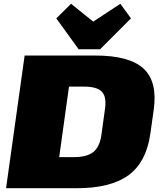

<svg xmlns="http://www.w3.org/2000/svg" viewBox="-20 -993 849 1013"><path d="M110 -700H483Q663 -700 737.5 -631Q812 -562 791 -413L773 -286Q752 -138 658.5 -69Q565 0 385 0H12ZM238 -164H370Q439 -164 472.5 -191Q506 -218 515 -281L534 -419Q543 -482 517.5 -509Q492 -536 423 -536H290L361 -658L275 -40ZM671 -896 508 -733H395L277 -896L355 -973L540 -824H388L615 -973Z"/></svg>

Font: Pathway Extreme 28pt Black
Style: Italic
Weight: 900
Italic angle: -8°
Designer: Eduardo Rodriguez Tunni
Foundry: Eduardo Rodriguez Tunni
Version: Version 1.001;gftools[0.9.26]